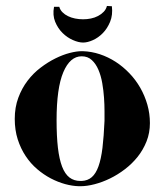

<svg xmlns="http://www.w3.org/2000/svg" viewBox="-20 -603 566 661"><path d="M496.1 -179.2Q496.1 -145.5 484.6 -116.5Q473.1 -87.4 453.9 -63.2Q434.6 -39.1 409.9 -20.3Q385.3 -1.5 358.6 11.5Q332 24.4 305.7 31.2Q279.3 38.1 256.8 38.1H252Q229.5 37.6 204.3 30.8Q179.2 23.9 154.5 11Q129.9 -2 107.7 -21Q85.4 -40 68.4 -65.7Q51.3 -91.3 41 -123.3Q30.8 -155.3 30.8 -193.8Q30.8 -233.4 43 -266.4Q55.2 -299.3 75 -325.2Q94.7 -351.1 119.9 -370.1Q145 -389.2 170.7 -401.9Q196.3 -414.6 220 -420.7Q243.7 -426.8 261.2 -426.8H265.1Q294.9 -425.8 323.7 -416.3Q352.5 -406.7 378.2 -390.1Q403.8 -373.5 425.5 -350.8Q447.3 -328.1 462.9 -300.8Q478.5 -273.4 487.3 -242.7Q496.1 -211.9 496.1 -179.2ZM339.8 -187Q339.8 -199.2 339.8 -220.7Q339.8 -242.2 338.1 -266.8Q336.4 -291.5 332 -316.9Q327.6 -342.3 318.8 -362.8Q310.1 -383.3 296.1 -396.2Q282.2 -409.2 261.2 -409.2Q221.2 -409.2 198 -354.5Q174.8 -299.8 174.8 -189Q174.8 -133.8 179.4 -94.2Q184.1 -54.7 193.8 -29.3Q203.6 -3.9 219.2 8.1Q234.9 20 256.8 20H261.2Q282.2 19 296.1 6.8Q310.1 -5.4 319.1 -30.5Q328.1 -55.7 332.8 -94.2Q337.4 -132.8 339.8 -187ZM184.1 -579.6Q187 -568.8 195.1 -560.8Q203.1 -552.7 214.1 -547.4Q225.1 -542 238.5 -539.3Q252 -536.6 266.1 -536.6Q279.8 -536.6 293 -539.3Q306.2 -542 317.4 -547.9Q328.6 -553.7 336.9 -562.3Q345.2 -570.8 348.1 -582.5L365.2 -581.5Q368.7 -551.3 359.1 -528.1Q349.6 -504.9 334 -489Q318.4 -473.1 299.8 -464.8Q281.2 -456.5 266.1 -456.5Q250.5 -456.5 231 -465.1Q211.4 -473.6 195.3 -489.5Q179.2 -505.4 169.9 -528.1Q160.6 -550.8 166 -579.6Z"/></svg>

Font: Purple Purse
Style: Regular
Weight: 400
Designer: Astigmatic (AOETI)
Foundry: Astigmatic (AOETI)
Version: Version 1.000